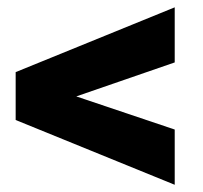

<svg xmlns="http://www.w3.org/2000/svg" viewBox="-20 -559 550 521"><path d="M187 -297.4 454.1 -207.5V-57.6L22.5 -233.4V-363.3L454.1 -539.1V-389.6Z"/></svg>

Font: Vazir Black UI
Style: Black-UI
Weight: 900
Designer: Saber Rastikerdar
Foundry: Saber Rastikerdar
Version: Version 30.1.0